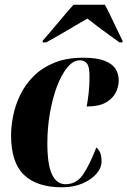

<svg xmlns="http://www.w3.org/2000/svg" viewBox="-20 -786 540 815"><path d="M243 9Q137 9 82 -43.5Q27 -96 27 -211Q27 -250 36 -295Q45 -340 66 -383.5Q87 -427 122.5 -462.5Q158 -498 210 -519.5Q262 -541 333 -541Q391 -541 424 -528Q457 -515 470.5 -493.5Q484 -472 484 -445Q484 -419 471.5 -393.5Q459 -368 429.5 -351Q400 -334 348 -334Q353 -361 356.5 -392.5Q360 -424 360 -461Q360 -502 349.5 -516Q339 -530 319 -530Q291 -530 266 -500Q241 -470 222 -419.5Q203 -369 192 -306.5Q181 -244 181 -178Q181 -86 201 -45Q221 -4 258 -4Q304 -4 332 -44.5Q360 -85 389 -160Q397 -154 404 -140.5Q411 -127 411 -101Q411 -73 389 -48Q367 -23 329.5 -7Q292 9 243 9ZM161 -613Q192 -648 226 -689Q260 -730 292 -766H425Q436 -747 450 -717Q464 -687 478 -658.5Q492 -630 500 -613V-606H487Q400 -668 351 -707Q331 -696 301 -678Q271 -660 238 -641Q205 -622 176 -606H161Z"/></svg>

Font: Noto Serif Display ExtraCondensed Black
Style: Italic
Weight: 900
Width: 2
Italic angle: -12°
Designer: Monotype Design Team
Foundry: Monotype Imaging Inc.
Version: Version 2.009